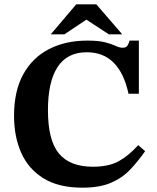

<svg xmlns="http://www.w3.org/2000/svg" viewBox="-20 -857 725 889"><path d="M361 12Q252 12 182 -31Q112 -74 78.5 -149Q45 -224 45 -321Q45 -436 88 -513.5Q131 -591 207.5 -630Q284 -669 384 -669Q437 -669 467.5 -661Q498 -653 515.5 -644.5Q533 -636 548 -636Q565 -636 571 -647Q577 -658 580 -669H623V-423H575Q555 -517 507 -566Q459 -615 382 -615Q291 -615 246.5 -546.5Q202 -478 202 -347Q202 -207 253 -146Q304 -85 410 -85Q484 -85 530.5 -111Q577 -137 620 -185L652 -157Q619 -110 582.5 -71.5Q546 -33 493.5 -10.5Q441 12 361 12ZM278 -698H215L333 -837H426L546 -698H484L380 -766Z"/></svg>

Font: STIX Two Text
Style: Bold
Weight: 700
Designer: Ross Mills, John Hudson & Paul Hanslow, Tiro Typeworks Ltd; with prior portions MicroPress Inc., and Coen Hoffman.
Foundry: Tiro Typeworks Ltd
Version: Version 2.13 b171